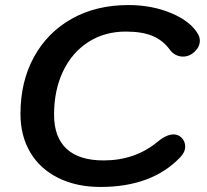

<svg xmlns="http://www.w3.org/2000/svg" viewBox="-20 -730 821 760"><path d="M61 -279Q61 -407 114.5 -504.5Q168 -602 264.5 -656Q361 -710 488 -710Q582 -710 659 -677.5Q736 -645 765 -593Q771 -581 771 -569Q771 -545 750.5 -525.5Q730 -506 704 -506Q689 -506 675.5 -513Q662 -520 654 -531Q626 -570 584.5 -587.5Q543 -605 478 -605Q394 -605 329.5 -563.5Q265 -522 229.5 -447.5Q194 -373 194 -276Q194 -187 243.5 -141Q293 -95 390 -95Q515 -95 604 -169Q639 -198 667 -198Q686 -198 699.5 -184Q713 -170 713 -150Q713 -127 693 -107Q581 10 378 10Q283 10 211 -25.5Q139 -61 100 -126.5Q61 -192 61 -279Z"/></svg>

Font: Kodchasan
Style: Bold Italic
Weight: 700
Italic angle: -10°
Version: Version 1.000; ttfautohint (v1.6)